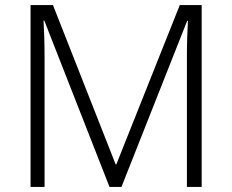

<svg xmlns="http://www.w3.org/2000/svg" viewBox="-20 -734 912 754"><path d="M410 0H457L715 -652H718C716 -614 714 -565 714 -521V0H772V-714H686L437 -89H434L188 -714H100V0H155V-515C155 -568 153 -616 151 -653H154Z"/></svg>

Font: Noto Sans Meetei Mayek Light
Style: Regular
Weight: 300
Designer: Monotype Design Team and Neelakash Kshetrimayum
Foundry: Monotype Imaging Inc.
Version: Version 2.002